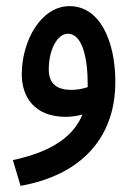

<svg xmlns="http://www.w3.org/2000/svg" viewBox="-20 -376 433 626"><path d="M47 230C243 195 356 75 356 -109C356 -245 304 -356 207 -356C113 -356 51 -242 51 -134C51 -59 93 5 195 5C213 5 232 2 249 -3C221 66 153 118 22 146ZM139 -149C139 -218 169 -266 201 -266C247 -266 266 -192 266 -100C266 -97 266 -94 266 -92C249 -86 230 -83 212 -83C172 -83 139 -98 139 -149Z"/></svg>

Font: Noto Sans Arabic UI XCn Md
Style: Regular
Weight: 500
Width: 2
Designer: Monotype Design Team, Nadine Chahine and Nizar Qandah
Foundry: Monotype Imaging Inc.
Version: Version 2.010